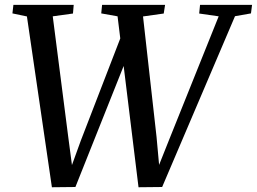

<svg xmlns="http://www.w3.org/2000/svg" viewBox="-20 -763 1054 788"><path d="M193 5.5 90.5 -695.5 31 -708 35 -743H282.5L279.5 -707.5L196.5 -696L259.5 -205.5L281 -42.5L259.5 -42L311.5 -185.5L484.5 -633.5L511.5 -552.5L289.5 4.5ZM548.5 5.5 462.5 -696 395.5 -708 399 -743H657.5L652 -707.5L567 -695.5L622.5 -201L637 -42L615.5 -42.5L674.5 -190.5L877.5 -696L797.5 -707.5L801 -743H1014.5L1010 -708L944.5 -696.5L645.5 4.5Z"/></svg>

Font: Merriweather 60pt
Style: Italic
Weight: 400
Italic angle: -7.8°
Version: Version 2.101